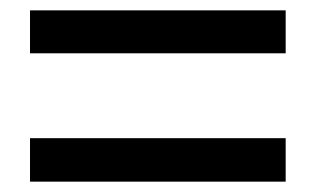

<svg xmlns="http://www.w3.org/2000/svg" viewBox="-20 -557 610 371"><path d="M38 -454V-537H532V-454ZM38 -206V-290H532V-206Z"/></svg>

Font: Noto Sans KR Medium
Style: Regular
Weight: 500
Designer: Ryoko NISHIZUKA  (kana, bopomofo & ideographs); Paul D. Hunt (Latin, Greek & Cyrillic); Sandoll Communications , Soo-you
Foundry: Adobe
Version: Version 2.004-H2;hotconv 1.0.118;makeotfexe 2.5.65603